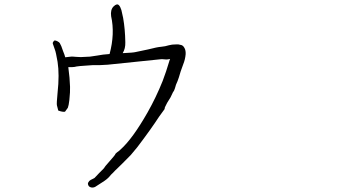

<svg xmlns="http://www.w3.org/2000/svg" viewBox="-20 -758 1540 858"><path d="M476.6 -685.5Q472.7 -714.8 487.8 -729.5Q502.9 -744.1 511.7 -734.4Q517.6 -728.5 522.5 -712.9Q526.4 -696.3 530.3 -677.7Q539.1 -627.9 540 -569.3Q541 -541 528.3 -520.5Q575.2 -522.5 585.9 -525.4Q639.6 -537.1 641.6 -537.1Q683.6 -547.9 699.2 -548.8Q719.7 -550.8 734.4 -555.7Q748 -559.6 767.6 -559.6Q777.3 -560.5 786.1 -557.6Q786.1 -557.6 786.1 -557.6Q797.9 -556.6 804.7 -543Q810.5 -532.2 809.6 -515.6Q807.6 -492.2 798.8 -470.7Q786.1 -437.5 779.3 -412.1Q777.3 -405.3 773.4 -395.5Q765.6 -379.9 761.7 -363.3Q757.8 -350.6 752.9 -345.7Q744.1 -328.1 742.2 -323.2Q734.4 -310.5 726.6 -297.9Q717.8 -280.3 716.8 -278.3Q715.8 -270.5 714.8 -269.5Q701.2 -250 691.4 -237.3Q655.3 -181.6 593.8 -100.6Q584 -87.9 564.5 -65.4Q522.5 -22.5 502.9 -3.9Q496.1 2 485.4 13.7Q474.6 23.4 469.7 30.3Q459 43 438.5 55.7Q418.9 68.4 405.3 77.1Q395.5 82 385.7 79.1Q375 76.2 373 64.5Q372.1 58.6 378.9 50.8Q383.8 45.9 395.5 41Q403.3 38.1 407.2 32.2Q414.1 25.4 422.9 15.6Q449.2 -9.8 447.3 -10.7Q446.3 -10.7 467.8 -35.2Q478.5 -46.9 486.3 -56.6Q494.1 -66.4 494.1 -66.4Q495.1 -71.3 502.9 -77.1Q511.7 -83 518.6 -89.8Q572.3 -137.7 639.6 -255.9Q677.7 -323.2 707 -396.5Q721.7 -434.6 738.3 -490.2Q739.3 -492.2 740.2 -494.1Q739.3 -494.1 737.3 -494.1Q730.5 -492.2 722.7 -492.2Q714.8 -492.2 710 -493.2Q704.1 -494.1 697.3 -493.2L460.9 -468.8Q419.9 -465.8 392.6 -466.8Q324.2 -462.9 313.5 -459Q311.5 -459 301.8 -458Q292 -458 285.2 -458Q292 -408.2 293 -370.1Q293.9 -348.6 290 -311.5Q287.1 -286.1 283.2 -276.4L270.5 -258.8Q259.8 -256.8 241.2 -263.7H240.2V-264.6Q237.3 -275.4 234.4 -287.1Q232.4 -293.9 237.3 -343.8Q246.1 -424.8 237.3 -481.4Q229.5 -526.4 225.6 -535.2Q221.7 -544.9 215.8 -563.5Q214.8 -567.4 218.8 -572.3Q221.7 -577.1 224.6 -577.1Q229.5 -577.1 235.4 -574.2Q245.1 -569.3 247.1 -565.4Q250 -559.6 253.9 -551.8Q258.8 -539.1 262.7 -527.3Q268.6 -513.7 271.5 -502Q283.2 -502.9 296.9 -504.9Q299.8 -505.9 320.3 -503.9Q337.9 -502.9 340.8 -502.9Q378.9 -504.9 381.8 -504.9Q382.8 -504.9 415 -509.8Q438.5 -514.6 469.7 -516.6Q494.1 -607.4 476.6 -685.5Z"/></svg>

Font: ToneOZ-YinPZ-Tsuipita-TC
Style: Regular
Weight: 400
Designer: ÂÆ£ÂøóÂáåJeffrey Xuan(jeffreyx@gmail.com, ToneOZ.com) ÈòøÂù§(cjkFonts)
Foundry: ToneOZ
Version: Version 0.24071